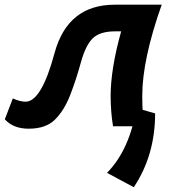

<svg xmlns="http://www.w3.org/2000/svg" viewBox="-52 -532 741 809"><path d="M629.4 -512.2Q547.4 -281.2 547.4 -127.4Q547.4 -40.5 558.1 0H424.3Q414.6 -58.1 414.1 -126Q414.1 -241.2 458.5 -399.9H432.6Q369.1 -399.9 338.9 -370.6Q308.6 -341.3 288.8 -269Q269 -196.8 244.1 -132.3Q219.2 -67.9 180.4 -28.8Q141.6 10.3 68.8 10.3Q3.9 10.3 -31.7 -29.3L2 -117.2Q32.7 -103.5 55.7 -103.5Q122.6 -103.5 177.7 -307.9Q232.9 -512.2 431.6 -512.2ZM511.7 256.8 398.9 196.3Q494.1 99.6 522.9 -76.7L601.6 -54.2Q601.6 122.6 511.7 256.8Z"/></svg>

Font: Cadman
Style: Bold Italic
Weight: 700
Italic angle: -12°
Designer: Paul James MIller
Foundry: High-Logic / Made with FontCreator
Version: Version 2.114;March 28, 2021;FontCreator 13.0.0.2683 64-bit